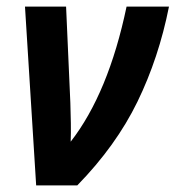

<svg xmlns="http://www.w3.org/2000/svg" viewBox="-20 -564 534 584"><path d="M215 0Q333 -121 398 -254.5Q463 -388 494 -544H365Q310 -281 195 -133Q196 -159 195.5 -190Q195 -221 194 -251L181 -544H56L90 0Z"/></svg>

Font: Noto Sans UI SemiCondensed
Style: Bold Italic
Weight: 700
Width: 4
Designer: Monotype Design Team
Foundry: Monotype Imaging Inc.
Version: 1.001